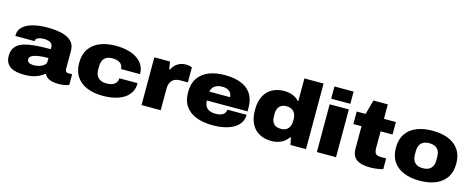

<svg xmlns="http://www.w3.org/2000/svg" viewBox="-35 -1381 5050 2050"><g transform="rotate(15 2490.0 -356.5)"><path d="M243 12Q197 12 158 4.5Q119 -3 90.5 -20.5Q62 -38 46 -67.5Q30 -97 30 -141Q30 -202 59 -239Q88 -276 142.5 -294.5Q197 -313 273.5 -319.5Q350 -326 446 -326V-344Q446 -369 434 -384Q422 -399 400.5 -406Q379 -413 351 -413Q332 -413 310 -409.5Q288 -406 272.5 -396Q257 -386 257 -368V-364H45Q44 -368 44 -370.5Q44 -373 44 -377Q44 -425 79.5 -462Q115 -499 185 -519.5Q255 -540 357 -540Q446 -540 513.5 -523.5Q581 -507 619.5 -469Q658 -431 658 -367V-165Q658 -149 666 -137.5Q674 -126 690 -126H735V-8Q720 -1 689 5.5Q658 12 621 12Q574 12 542 3Q510 -6 491.5 -21.5Q473 -37 466 -56H458Q433 -36 401.5 -20.5Q370 -5 331 3.5Q292 12 243 12ZM317 -113Q334 -113 356 -117.5Q378 -122 398.5 -131.5Q419 -141 432.5 -155Q446 -169 446 -189V-228Q373 -228 327.5 -219.5Q282 -211 261 -196Q240 -181 240 -160Q240 -141 251.5 -130.5Q263 -120 280.5 -116.5Q298 -113 317 -113Z M1109 12Q1010 12 935 -18.5Q860 -49 818 -110.5Q776 -172 776 -264Q776 -357 818 -418.5Q860 -480 935 -510.5Q1010 -541 1109 -541Q1176 -541 1235 -527.5Q1294 -514 1339 -486Q1384 -458 1409.5 -415.5Q1435 -373 1435 -315H1225Q1225 -342 1210.5 -362Q1196 -382 1170.5 -392Q1145 -402 1109 -402Q1067 -402 1041 -387Q1015 -372 1003 -345Q991 -318 991 -283V-245Q991 -210 1003.5 -183.5Q1016 -157 1043.5 -141.5Q1071 -126 1116 -126Q1152 -126 1178.5 -137Q1205 -148 1219 -168.5Q1233 -189 1233 -215H1435Q1435 -156 1409.5 -113Q1384 -70 1339.5 -42.5Q1295 -15 1235.5 -1.5Q1176 12 1109 12Z M1536 0V-528H1709L1723 -445H1731Q1747 -478 1770.5 -499.5Q1794 -521 1823 -531Q1852 -541 1883 -541Q1904 -541 1921 -537.5Q1938 -534 1951 -529V-362H1867Q1836 -362 1813 -353Q1790 -344 1776 -327.5Q1762 -311 1755 -288Q1748 -265 1748 -237V0Z M2324 12Q2220 12 2142.5 -17.5Q2065 -47 2022.5 -108Q1980 -169 1980 -264Q1980 -357 2022 -418.5Q2064 -480 2139 -510Q2214 -540 2313 -540Q2418 -540 2492.5 -511Q2567 -482 2607 -421Q2647 -360 2647 -264V-228H2197Q2198 -192 2211.5 -166.5Q2225 -141 2253 -128Q2281 -115 2323 -115Q2352 -115 2373 -121Q2394 -127 2407.5 -137.5Q2421 -148 2427.5 -161.5Q2434 -175 2434 -190H2647Q2647 -142 2623.5 -104Q2600 -66 2557.5 -40.5Q2515 -15 2455.5 -1.5Q2396 12 2324 12ZM2198 -326H2427Q2427 -345 2420 -361Q2413 -377 2399.5 -388.5Q2386 -400 2366.5 -406.5Q2347 -413 2322 -413Q2284 -413 2258 -402Q2232 -391 2217 -371.5Q2202 -352 2198 -326Z M2972 12Q2898 12 2841 -18Q2784 -48 2751.5 -109.5Q2719 -171 2719 -265Q2719 -358 2751.5 -419Q2784 -480 2841 -510Q2898 -540 2972 -540Q3001 -540 3031 -533.5Q3061 -527 3088.5 -512.5Q3116 -498 3134 -475H3142V-725H3354V0H3182L3166 -79H3158Q3124 -30 3075.5 -9Q3027 12 2972 12ZM3038 -140Q3075 -140 3098.5 -155.5Q3122 -171 3133 -197Q3144 -223 3144 -254V-274Q3144 -297 3138 -318Q3132 -339 3119 -354.5Q3106 -370 3086 -379.5Q3066 -389 3038 -389Q3000 -389 2977 -374.5Q2954 -360 2943 -336Q2932 -312 2932 -282V-246Q2932 -216 2943 -191.5Q2954 -167 2977 -153.5Q3000 -140 3038 -140Z M3474 -590V-725H3686V-590ZM3474 0V-528H3686V0Z M4070 12Q4007 12 3960.5 -1.5Q3914 -15 3888.5 -48.5Q3863 -82 3863 -143V-390H3773V-528H3871L3915 -688H4074V-528H4206V-390H4074V-201Q4074 -165 4088.5 -145.5Q4103 -126 4146 -126H4206V-7Q4191 -2 4165.5 2.5Q4140 7 4114.5 9.5Q4089 12 4070 12Z M4610 12Q4511 12 4436 -18.5Q4361 -49 4319 -110.5Q4277 -172 4277 -264Q4277 -357 4319 -418.5Q4361 -480 4436 -510Q4511 -540 4610 -540Q4710 -540 4785 -510Q4860 -480 4902 -418.5Q4944 -357 4944 -264Q4944 -172 4902 -110.5Q4860 -49 4785 -18.5Q4710 12 4610 12ZM4610 -126Q4652 -126 4678.5 -141.5Q4705 -157 4717 -183.5Q4729 -210 4729 -245V-283Q4729 -318 4717 -345Q4705 -372 4678.5 -387Q4652 -402 4610 -402Q4568 -402 4542 -387Q4516 -372 4504 -345Q4492 -318 4492 -283V-245Q4492 -210 4504 -183.5Q4516 -157 4542 -141.5Q4568 -126 4610 -126Z"/></g></svg>

Font: Archivo SemiBold SemiExpanded Black
Style: Regular
Weight: 900
Width: 6
Version: Version 2.001